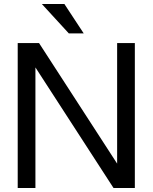

<svg xmlns="http://www.w3.org/2000/svg" viewBox="-20 -934 758 954"><path d="M156 -599V0H68V-720H174L562 -121V-720H650V0H544ZM322 -768 188 -914H300L396 -768Z"/></svg>

Font: Aspekta 400
Style: Regular
Weight: 400
Designer: Ivo Dolenc
Version: Version 2.000